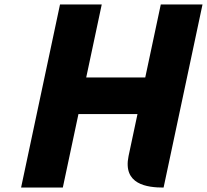

<svg xmlns="http://www.w3.org/2000/svg" viewBox="-20 -845 932 865"><path d="M717 0 892.4 -825H704.4L634.4 -496H368.4L438.4 -825H250.4L75 0H263L333.4 -331H599.4L559.2 -142C532.6 -13.5 643 0 717 0Z"/></svg>

Font: Hussar Nova
Style: 76
Weight: 700
Foundry: Cannot Into Space Fonts
Version: Version 0.99